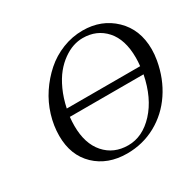

<svg xmlns="http://www.w3.org/2000/svg" viewBox="-146 -821 1018 997"><g transform="rotate(-30 363.0 -322.5)"><path d="M624 -301.8H182.1Q179.2 -274.4 179.2 -249Q179.2 -142.6 232.4 -82.3Q285.6 -22 372.1 -22Q458.5 -22 528.6 -97.9Q598.6 -173.8 624 -301.8ZM189.9 -347.2H629.9Q632.8 -374 632.8 -397Q632.8 -505.9 580.3 -564.5Q527.8 -623 443.8 -623Q415 -623 385.7 -613.3Q356.4 -603.5 326.2 -582Q295.9 -560.5 270.3 -529.1Q244.6 -497.6 223.1 -450.7Q201.7 -403.8 189.9 -347.2ZM720.2 -329.1Q702.6 -229.5 650.6 -152.1Q598.6 -74.7 519.3 -31.2Q439.9 12.2 346.2 12.2Q230.5 12.2 157.7 -57.1Q85 -126.5 85 -243.2Q85 -303.7 103.5 -364.5Q122.1 -425.3 156.7 -477.3Q191.4 -529.3 237.3 -570.1Q283.2 -610.8 341.8 -634Q400.4 -657.2 462.9 -657.2Q575.7 -657.2 650.9 -584.7Q726.1 -512.2 726.1 -394Q726.1 -363.3 720.2 -329.1Z"/></g></svg>

Font: Common Serif
Style: Bold Italic
Weight: 700
Italic angle: -12°
Designer: Philipp H. Poll, Khaled Hosny
Foundry: Stefan Peev, Context Ltd.
Version: Version 1.026